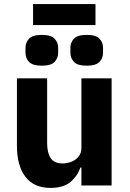

<svg xmlns="http://www.w3.org/2000/svg" viewBox="-20 -909 636 941"><path d="M379 0V-88H374Q361 -48 326.5 -18Q292 12 227 12Q147 12 105 -42Q63 -96 63 -195V-525H211V-208Q211 -160 228.5 -134Q246 -108 286 -108Q309 -108 330.5 -116.5Q352 -125 365.5 -142Q379 -159 379 -184V-525H527V0ZM142 -786V-889H448V-786ZM185 -587Q140 -587 122.5 -605.5Q105 -624 105 -650V-675Q105 -701 122.5 -719.5Q140 -738 185 -738Q230 -738 247.5 -719.5Q265 -701 265 -675V-650Q265 -624 247.5 -605.5Q230 -587 185 -587ZM405 -587Q360 -587 342.5 -605.5Q325 -624 325 -650V-675Q325 -701 342.5 -719.5Q360 -738 405 -738Q450 -738 467.5 -719.5Q485 -701 485 -675V-650Q485 -624 467.5 -605.5Q450 -587 405 -587Z"/></svg>

Font: IBM Plex Sans
Style: Bold
Weight: 700
Designer: Mike Abbink, Paul van der Laan, Pieter van Rosmalen
Foundry: Bold Monday
Version: Version 3.201